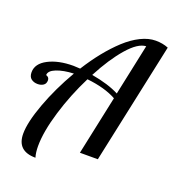

<svg xmlns="http://www.w3.org/2000/svg" viewBox="-192 -866 989 1097"><g transform="rotate(20 302.5 -318.0)"><path d="M486.8 0H377.9L454.1 -358.9Q384.3 -397.5 274.9 -409.2Q215.3 -290.5 177.7 -166Q140.1 -41.5 140.1 45.9Q140.1 85 148.9 113.8Q36.1 113.8 36.1 7.8Q36.1 -61.5 79.1 -178.2Q122.1 -294.9 190.9 -413.1Q128.4 -410.6 86.7 -394Q44.9 -377.4 44.9 -351.1Q64.9 -344.7 64.9 -326.2Q64.9 -305.2 50.5 -295.7Q36.1 -286.1 16.1 -286.1Q-7.3 -286.1 -23.2 -298.3Q-39.1 -310.5 -39.1 -337.9Q-39.1 -390.6 22 -422.4Q83 -454.1 173.8 -454.1Q186.5 -454.1 214.8 -452.1Q254.4 -515.1 296.4 -567.4Q338.4 -619.6 383.5 -661.4Q428.7 -703.1 476.1 -726.6Q523.4 -750 566.9 -750Q609.4 -750 644 -735.8ZM292 -441.9Q395.5 -423.8 460 -390.1L525.9 -701.2Q476.6 -699.2 414.1 -627.4Q351.6 -555.7 292 -441.9Z"/></g></svg>

Font: Lobster Two
Style: Italic
Weight: 400
Designer: Pablo Impallari
Foundry: Pablo Impallari. www.impallari.com
Version: Version 1.006